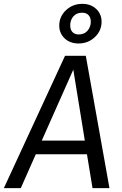

<svg xmlns="http://www.w3.org/2000/svg" viewBox="-49 -978 635 998"><path d="M432 0 403 -176H137L59 0H-29L289 -688H397L520 0ZM168 -247H392L332 -616ZM479 -865Q479 -818 444 -785Q409 -752 359 -752Q315 -752 287 -778.5Q259 -805 259 -845Q259 -892 294 -925Q329 -958 379 -958Q423 -958 451 -931.5Q479 -905 479 -865ZM316 -846Q316 -824 327.5 -811.5Q339 -799 360 -799Q390 -799 406.5 -819Q423 -839 423 -865Q423 -887 411 -899.5Q399 -912 378 -912Q349 -912 332.5 -893Q316 -874 316 -846Z"/></svg>

Font: Fira Sans TEST Book
Style: Italic
Weight: 350
Italic angle: -8°
Designer: Carrois Corporate & Edenspiekermann AG
Foundry: Carrois Corporate GbR & Edenspiekermann AG
Version: Version 4.201